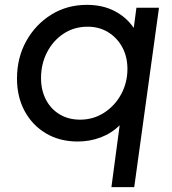

<svg xmlns="http://www.w3.org/2000/svg" viewBox="-20 -571 710 791"><path d="M439 200 473 -55Q440 -22 395 -5Q350 12 300 12Q226 12 169.5 -21.5Q113 -55 81.5 -113.5Q50 -172 50 -247Q50 -333 88 -401.5Q126 -470 191 -510.5Q256 -551 338 -551Q403 -551 452 -525.5Q501 -500 531 -456L542 -539H635L533 200ZM310 -78Q365 -78 409.5 -107Q454 -136 479.5 -183.5Q505 -231 505 -287Q505 -337 484 -376Q463 -415 426 -438Q389 -461 341 -461Q285 -461 241.5 -432Q198 -403 173.5 -355Q149 -307 149 -249Q149 -200 169 -161Q189 -122 225.5 -100Q262 -78 310 -78Z"/></svg>

Font: Plus Jakarta Sans Medium
Style: Italic
Weight: 500
Italic angle: -8°
Designer: Gumpita Rahayu
Foundry: Tokotype
Version: Version 2.071; ttfautohint (v1.8.4.7-5d5b);gftools[0.9.29]